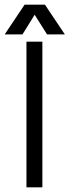

<svg xmlns="http://www.w3.org/2000/svg" viewBox="-48 -800 297 820"><path d="M65 -622H133V0H65ZM-28 -653 57 -780H144L229 -653H153L100 -737L48 -653Z"/></svg>

Font: Teko Variable Light
Style: Regular
Weight: 300
Designer: Manushi Parikh, Jonny Pinhorn
Foundry: Indian Type Foundry
Version: Version 3.000